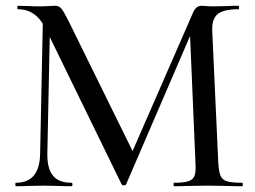

<svg xmlns="http://www.w3.org/2000/svg" viewBox="-20 -645 882 665"><path d="M129 -602 154 -600 144 -114Q143 -62 163 -37Q183 -12 228 -12Q231 -12 231 -6Q231 0 228 0Q201 0 186 -1L131 -2L76 -1Q62 0 35 0Q33 0 33 -6Q33 -12 35 -12Q118 -12 119 -114ZM819 0Q786 0 767 -1L697 -2L630 -1Q613 0 583 0Q581 0 581 -6Q581 -12 583 -12Q617 -12 633 -17.5Q649 -23 654 -37Q659 -51 657 -81L637 -552L676 -608L417 -7Q415 -3 409 -3Q403 -3 401 -7L140 -542Q122 -579 98 -596Q74 -613 42 -613Q40 -613 40 -619Q40 -625 42 -625L82 -624Q94 -623 113 -623Q135 -623 149 -624Q163 -625 171 -625Q184 -625 192 -616Q200 -607 217 -573L444 -112L407 -48L648 -600Q658 -625 678 -625Q684 -625 694 -624Q704 -623 720 -623L771 -624Q783 -625 806 -625Q808 -625 808 -619Q808 -613 806 -613Q756 -613 735 -597Q714 -581 715 -541L736 -81Q738 -50 744 -36Q750 -22 766.5 -17Q783 -12 819 -12Q821 -12 821 -6Q821 0 819 0Z"/></svg>

Font: Cormorant Garamond Medium
Style: Regular
Weight: 500
Designer: Christian Thalmann (Catharsis Fonts)
Foundry: Catharsis Fonts
Version: Version 4.000